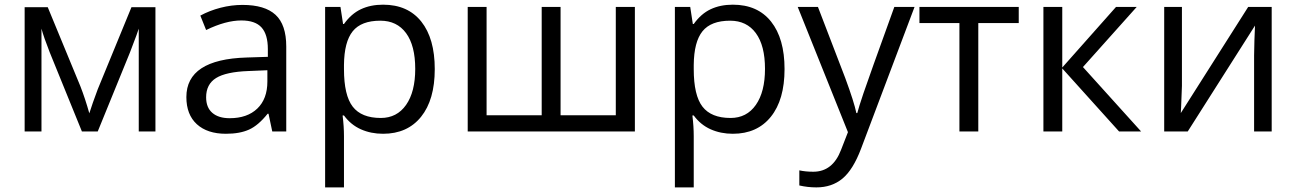

<svg xmlns="http://www.w3.org/2000/svg" viewBox="-20 -565 5570 825"><path d="M363.8 -78.1 378.9 -123.5 399.9 -181.2 544.9 -534.2H647.9V0H576.2V-441.9L566.4 -413.6L538.1 -338.9L399.9 0H332L193.8 -339.8Q168 -405.3 158.2 -441.9V0H85.9V-534.2H185.1L325.2 -194.8Q346.2 -141.1 363.8 -78.1Z M1149.9 0 1133.8 -76.2H1129.9Q1089.8 -25.9 1050 -8.1Q1010.3 9.8 950.7 9.8Q871.1 9.8 825.9 -31.2Q780.8 -72.3 780.8 -147.9Q780.8 -310.1 1040 -317.9L1130.9 -320.8V-354Q1130.9 -417 1103.8 -447Q1076.7 -477.1 1017.1 -477.1Q950.2 -477.1 865.7 -436L840.8 -498Q880.4 -519.5 927.5 -531.7Q974.6 -543.9 1022 -543.9Q1117.7 -543.9 1163.8 -501.5Q1210 -459 1210 -365.2V0ZM966.8 -57.1Q1042.5 -57.1 1085.7 -98.6Q1128.9 -140.1 1128.9 -214.8V-263.2L1047.9 -259.8Q951.2 -256.3 908.4 -229.7Q865.7 -203.1 865.7 -147Q865.7 -103 892.3 -80.1Q918.9 -57.1 966.8 -57.1Z M1626 9.8Q1573.7 9.8 1530.5 -9.5Q1487.3 -28.8 1458 -68.8H1452.1Q1458 -22 1458 20V240.2H1377V-535.2H1442.9L1454.1 -461.9H1458Q1489.3 -505.9 1530.8 -525.4Q1572.3 -544.9 1626 -544.9Q1732.4 -544.9 1790.3 -472.2Q1848.1 -399.4 1848.1 -268.1Q1848.1 -136.2 1789.3 -63.2Q1730.5 9.8 1626 9.8ZM1614.3 -476.1Q1532.2 -476.1 1495.6 -430.7Q1459 -385.3 1458 -286.1V-268.1Q1458 -155.3 1495.6 -106.7Q1533.2 -58.1 1616.2 -58.1Q1685.5 -58.1 1724.9 -114.3Q1764.2 -170.4 1764.2 -269Q1764.2 -369.1 1724.9 -422.6Q1685.5 -476.1 1614.3 -476.1Z M2388.7 -69.8H2626V-535.2H2708V0H1989.7V-535.2H2070.8V-69.8H2307.6V-535.2H2388.7Z M3128.9 9.8Q3076.7 9.8 3033.4 -9.5Q2990.2 -28.8 2960.9 -68.8H2955.1Q2960.9 -22 2960.9 20V240.2H2879.9V-535.2H2945.8L2957 -461.9H2960.9Q2992.2 -505.9 3033.7 -525.4Q3075.2 -544.9 3128.9 -544.9Q3235.4 -544.9 3293.2 -472.2Q3351.1 -399.4 3351.1 -268.1Q3351.1 -136.2 3292.2 -63.2Q3233.4 9.8 3128.9 9.8ZM3117.2 -476.1Q3035.2 -476.1 2998.5 -430.7Q2961.9 -385.3 2960.9 -286.1V-268.1Q2960.9 -155.3 2998.5 -106.7Q3036.1 -58.1 3119.1 -58.1Q3188.5 -58.1 3227.8 -114.3Q3267.1 -170.4 3267.1 -269Q3267.1 -369.1 3227.8 -422.6Q3188.5 -476.1 3117.2 -476.1Z M3407.7 -535.2H3494.6L3611.8 -230Q3650.4 -125.5 3659.7 -79.1H3663.6Q3669.9 -104 3690.2 -164.3Q3710.4 -224.6 3822.8 -535.2H3909.7L3679.7 74.2Q3645.5 164.6 3599.9 202.4Q3554.2 240.2 3487.8 240.2Q3450.7 240.2 3414.6 231.9V167Q3441.4 172.9 3474.6 172.9Q3558.1 172.9 3593.8 79.1L3623.5 2.9Z M4357.4 -465.8H4183.6V0H4102.5V-465.8H3930.7V-535.2H4357.4Z M4775.4 -535.2H4864.3L4633.3 -276.9L4883.3 0H4788.6L4544.4 -271V0H4463.4V-535.2H4544.4V-274.9Z M5058.6 -535.2V-195.8L5055.2 -106.9L5053.7 -79.1L5343.3 -535.2H5444.3V0H5368.7V-327.1L5370.1 -391.6L5372.6 -455.1L5083.5 0H4982.4V-535.2Z"/></svg>

Font: Open Sans ACDW
Style: acdw
Weight: 400
Foundry: Ascender Corporation
Version: Version 1.10